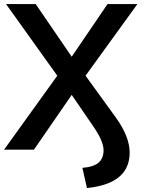

<svg xmlns="http://www.w3.org/2000/svg" viewBox="-24 -739 700 948"><path d="M382.8 89.8Q439.5 85 463.4 63.5Q487.3 42 487.3 2.9Q487.3 -41 438.5 -112.3L330.1 -270.5L143.6 0H-3.9L258.8 -365.2L5.9 -718.8H152.3L330.1 -459L506.8 -718.8H654.3L398.4 -365.2L546.9 -160.2Q616.2 -64.5 616.2 14.6Q616.2 168 405.3 189.5Z"/></svg>

Font: Min Sans SemiBold
Style: Regular
Weight: 600
Designer: Jinseong-Kim, NotoSansCJK, Nunito
Foundry: Jinseong-Kim
Version: Version 1.400;Glyphs 3.1.2 (3151)